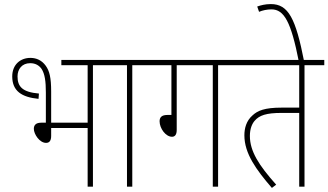

<svg xmlns="http://www.w3.org/2000/svg" viewBox="-20 -916 1611 942"><path d="M129 -632C81 -632 40 -600 40 -541C40 -469 87 -439 169 -431L171 -457C90 -464 66 -491 66 -541C66 -577 88 -606 128 -606C153 -606 171 -596 184 -578C200 -553 205 -517 205 -462V-314H182C155 -314 146 -301 146 -284C146 -258 174 -215 206 -215C221 -215 231 -224 231 -249V-288H410V0H436V-596H533V-622H281V-596H410V-314H231V-467C231 -535 223 -568 204 -594C185 -620 159 -632 129 -632Z M629 -596H726V-622H520V-596H603V0H629Z M847 -596H1024V0H1050V-596H1147V-622H713V-596H821V-352H801C773 -352 763 -340 763 -321C763 -286 793 -245 824 -245C837 -245 847 -254 847 -278Z M1474 -596H1571V-622H1134V-596H1448V-388H1363C1277 -388 1244 -373 1219 -350C1188 -323 1179 -286 1179 -252C1179 -163 1237 -83 1314 6L1335 -10C1250 -105 1206 -174 1206 -249C1206 -285 1217 -309 1229 -323C1252 -350 1286 -362 1361 -362H1448V0H1474Z M1446 -615H1472C1431 -825 1395 -896 1309 -896C1281 -896 1259 -890 1242 -884L1251 -858C1268 -865 1289 -870 1312 -870C1374 -870 1408 -808 1446 -615Z"/></svg>

Font: Noto Sans Condensed Thin
Style: Regular
Weight: 100
Width: 3
Designer: Monotype Design Team
Foundry: Monotype Imaging Inc.
Version: Version 2.013